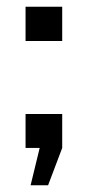

<svg xmlns="http://www.w3.org/2000/svg" viewBox="-20 -440 261 571"><path d="M56 -101H165V0L123 111H71L98 0H56ZM56 -420H165V-318H56Z"/></svg>

Font: HermeneusOne
Style: Regular
Weight: 400
Designer: Rodrigo Fuenzalida, Pablo Impallari
Foundry: Pablo Impallari, Rodrigo Fuenzalida
Version: Version 1.000; ttfautohint (v0.8) -G 200 -r 50